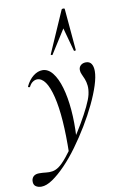

<svg xmlns="http://www.w3.org/2000/svg" viewBox="-171 -792 724 1133"><g transform="rotate(-10 191.0 -225.5)"><path d="M300 -727 322 -478Q322 -475 316 -474.5Q310 -474 310 -477L272 -616L182 -474Q181 -472 176 -473.5Q171 -475 172 -478L281 -727Q283 -732 291.5 -732Q300 -732 300 -727ZM-17 281Q-38 281 -52 270.5Q-66 260 -63 234Q-56 201 -17 201Q4 201 23.5 203.5Q43 206 62 203Q81 200 100 187Q122 172 151.5 135.5Q181 99 213 52Q245 5 274 -44.5Q303 -94 323.5 -136.5Q344 -179 350 -205Q357 -236 354.5 -259Q352 -282 345 -299.5Q338 -317 331.5 -330.5Q325 -344 325 -358Q325 -375 337 -385.5Q349 -396 368 -396Q390 -396 400.5 -380Q411 -364 411 -336Q411 -302 395 -252Q379 -202 351 -143.5Q323 -85 287 -25.5Q251 34 211 89Q171 144 129.5 187Q88 230 50.5 255.5Q13 281 -17 281ZM177 120Q182 -104 152 -225.5Q122 -347 67 -347Q54 -347 41 -338.5Q28 -330 19 -312Q17 -308 11.5 -309.5Q6 -311 7 -315Q25 -353 52 -374Q79 -395 107 -395Q141 -395 167.5 -361.5Q194 -328 211 -269.5Q228 -211 234.5 -134.5Q241 -58 236 29Z"/></g></svg>

Font: Cormorant Medium
Style: Italic
Weight: 500
Italic angle: -10°
Designer: Christian Thalmann (Catharsis Fonts)
Foundry: Catharsis Fonts
Version: Version 4.000